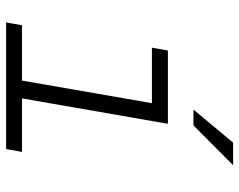

<svg xmlns="http://www.w3.org/2000/svg" viewBox="-97 -684 781 627"><g transform="rotate(90 293.5 -370.5)"><path d="M145 -528.3H384.3L301.3 -51.8H476.1L466.8 0H53.2L62.5 -51.8H243.2L316.9 -476.1H135.7ZM445.8 -741.2H519.5L389.6 -611.8H337.9Z"/></g></svg>

Font: TypoPRO Roboto Mono
Style: Italic
Weight: 300
Designer: Google
Version: Version 2.000986; 2015; ttfautohint (v1.3)